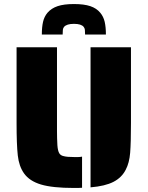

<svg xmlns="http://www.w3.org/2000/svg" viewBox="-20 -922 730 950"><path d="M99 -64Q74 -99 68 -153Q62 -207 62 -314V-688H262V-274Q262 -237 264 -203Q266 -176 273 -164Q280 -152 297 -149Q312 -145 345 -145H368Q376 -145 386 -147V7Q379 8 366 8H345Q240 8 183 -9Q126 -26 99 -64ZM428 -688H628V-314Q628 -216 624 -166Q620 -116 602 -82Q582 -43 541 -22Q500 -1 428 5ZM215 -859Q234 -881 265 -891.5Q296 -902 346 -902Q396 -902 427 -891.5Q458 -881 476 -859Q492 -840 498 -814Q504 -788 504 -751H401Q401 -766 400 -774.5Q399 -783 394 -789Q382 -804 346 -804Q310 -804 297 -789Q292 -783 291 -774.5Q290 -766 290 -751H187Q187 -788 193 -814Q199 -840 215 -859Z"/></svg>

Font: Saira Stencil
Style: Regular
Weight: 400
Designer: Hector Gatti with collaboration of the Omnibus-Type team
Foundry: Omnibus-Type
Version: Version 1.003